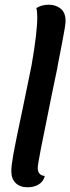

<svg xmlns="http://www.w3.org/2000/svg" viewBox="-20 -774 298 814"><path d="M28 -48Q28 -72 37 -122Q46 -172 76 -313Q76 -312 114 -498Q138 -636 138 -701Q138 -727 134 -740Q157 -754 187 -754Q216 -754 237 -737.5Q258 -721 258 -684Q258 -667 242.5 -588.5Q227 -510 225 -498Q224 -492 223 -485Q222 -478 220 -471L201 -380Q166 -208 153 -141.5Q140 -75 140 -62Q140 -47 147.5 -38Q155 -29 170 -28Q164 -4 144 8Q124 20 97 20Q65 20 46.5 2Q28 -16 28 -48Z"/></svg>

Font: Sansita SW
Style: Italic
Weight: 400
Italic angle: -11°
Designer: Pablo Cosgaya
Foundry: Omnibus-Type
Version: Version 1.000